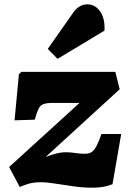

<svg xmlns="http://www.w3.org/2000/svg" viewBox="-20 -848 598 884"><path d="M78 -517H511L531 -437L190 -125Q210 -133 225.5 -137.5Q241 -142 254.5 -144.5Q268 -147 280 -147Q298 -147 311 -145.5Q324 -144 338.5 -142Q353 -140 372 -140Q390 -140 402 -148Q414 -156 424.5 -176Q435 -196 447 -231H538L498 0Q462 15 416 16Q370 17 323 10.5Q276 4 235.5 -2.5Q195 -9 169 -9Q134 -9 110 -1.5Q86 6 71 13L22 -79L346 -374H221Q193 -374 178.5 -368Q164 -362 156.5 -345.5Q149 -329 140 -297L47 -294L67 -506ZM318 -791Q330 -808 346 -818Q362 -828 382 -828Q418 -828 441 -795.5Q464 -763 461 -707L245 -577L200 -623Z"/></svg>

Font: Literata Black
Style: Italic
Weight: 900
Italic angle: -2°
Designer: Latin by Veronika Burian and Jose Scaglione. Greek by Irene Vlachou. Cyrillic by Vera Evstafieva
Foundry: TypeTogether
Version: Version 3.002